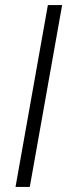

<svg xmlns="http://www.w3.org/2000/svg" viewBox="-20 -734 266 754"><path d="M168 -714H224L97 0H41Z"/></svg>

Font: Chakra Petch Light
Style: Italic
Weight: 300
Italic angle: -10°
Designer: Katatrad Aksorn Co.,Ltd.
Foundry: Cadson Demak Co.,Ltd.
Version: Version 1.000; ttfautohint (v1.6)